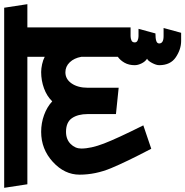

<svg xmlns="http://www.w3.org/2000/svg" viewBox="-15 -716 887 919"><g transform="rotate(-90 428.5 -256.5)"><path d="M607 4Q593 -5 584.5 -22.5Q576 -40 576 -55Q576 -83 587.5 -103.5Q599 -124 616 -136V-311Q610 -345 590 -366Q570 -387 542 -387Q509 -387 488.5 -357Q468 -327 468 -280V-132L342 -145V-280Q342 -327 322.5 -355.5Q303 -384 257 -384Q221 -384 199 -362Q177 -340 177 -311Q177 -265 201 -202.5Q225 -140 288 -14L176 24Q114 -94 83 -168.5Q52 -243 52 -319Q52 -391 113 -447Q174 -503 257 -503Q299 -503 337.5 -489Q376 -475 403 -450Q428 -476 465.5 -489.5Q503 -503 543 -503Q560 -503 580.5 -498.5Q601 -494 616 -486V-569H6L-11 -680H851L868 -569H757V-75H715Q705 -75 695 -71Q685 -67 685 -55Q685 -45 695 -41Q705 -37 715 -37H750L728 44Q704 44 692 48Q680 52 680 62Q680 72 688.5 77.5Q697 83 715 83H754L731 167H692Q652 167 614 141.5Q576 116 576 62Q576 48 586.5 28Q597 8 607 4Z"/></g></svg>

Font: Palanquin Dark
Style: Regular
Weight: 400
Designer: Pria Ravichandran
Version: Version 1.000